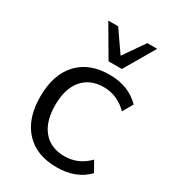

<svg xmlns="http://www.w3.org/2000/svg" viewBox="-193 -892 898 1003"><g transform="rotate(30 256.0 -390.5)"><path d="M308.6 8.8Q186.5 8.8 118.7 -64.5Q50.8 -137.7 50.8 -269.5Q50.8 -401.4 118.7 -475.1Q186.5 -548.8 308.6 -548.8Q423.8 -548.8 494.1 -476.6L459 -415Q396.5 -477.5 315.4 -477.5Q232.4 -477.5 186.5 -422.9Q140.6 -368.2 140.6 -269.5Q140.6 -170.9 186.5 -116.2Q232.4 -61.5 315.4 -61.5Q398.4 -61.5 459 -124L494.1 -62.5Q425.8 8.8 308.6 8.8ZM160.2 -790H219.7L307.6 -663.1L395.5 -790H455.1L347.7 -606.4H267.6Z"/></g></svg>

Font: Min Sans
Style: Regular
Weight: 400
Designer: Jinseong-Kim, NotoSansCJK, Nunito
Foundry: Jinseong-Kim
Version: Version 1.400;Glyphs 3.1.2 (3151)